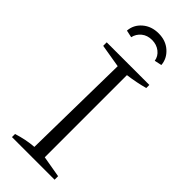

<svg xmlns="http://www.w3.org/2000/svg" viewBox="-276 -891 927 927"><g transform="rotate(45 188.0 -427.5)"><path d="M41 0V-21Q69 -30 96.5 -35.5Q124 -41 151 -43L160 -603L41 -623V-647H332V-626Q307 -619 279.5 -613.5Q252 -608 222 -604V-43L332 -24V0ZM188 -855Q237 -855 269.5 -826Q302 -797 305 -756L268 -748Q264 -775 241.5 -792.5Q219 -810 188 -810Q156 -810 134.5 -792.5Q113 -775 107 -748L70 -756Q73 -798 106 -826.5Q139 -855 188 -855Z"/></g></svg>

Font: Piazzolla Light
Style: Regular
Weight: 300
Designer: Juan Pablo del Peral
Foundry: Huerta Tipografica
Version: Version 1.330